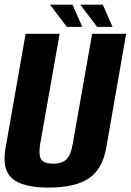

<svg xmlns="http://www.w3.org/2000/svg" viewBox="-21 -824 577 847"><path d="M193.5 3.5Q309 3.5 369.8 -36.5Q430.5 -76.5 447.5 -171L535.5 -675H385.5L300 -190Q292 -141 272.5 -121.5Q253 -102 213 -102Q173 -102 160.5 -121.5Q148 -141 156.5 -190L242 -675H92L3.5 -171Q-13.5 -76.5 32.8 -36.5Q79 3.5 193.5 3.5ZM407.5 -705.5H475.5L432.5 -803.5H333ZM274 -705.5H342L299 -803.5H199.5Z"/></svg>

Font: Anybody Condensed
Style: Bold Italic
Weight: 700
Width: 3
Italic angle: -10°
Version: Version 1.113;gftools[0.9.25]